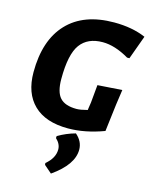

<svg xmlns="http://www.w3.org/2000/svg" viewBox="-136 -740 873 1115"><g transform="rotate(15 300.0 -182.5)"><path d="M410 -654Q519 -654 600 -619L548 -476H534Q449 -526 375 -526Q285 -526 241 -466Q197 -406 197 -258Q197 -179 227.5 -145.5Q258 -112 327 -112Q350 -112 392 -123L399 -170L409 -277L556 -287L543 -196L523 -32Q410 10 308 10Q173 10 102 -59Q31 -128 31 -254Q31 -446 129 -550Q227 -654 410 -654ZM361 26Q404 63 404 113Q404 203 281 289L235 249L234 238Q286 195 286 143Q286 110 256 82L257 70Q306 41 361 26Z"/></g></svg>

Font: Alegreya Sans ExtraBold
Style: Italic
Weight: 800
Italic angle: -7°
Designer: Juan Pablo del Peral
Foundry: Huerta Tipografica
Version: Version 2.007